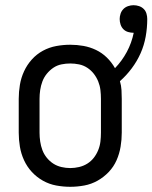

<svg xmlns="http://www.w3.org/2000/svg" viewBox="-20 -710 586 738"><path d="M250 8Q277 8 304 3Q331 -2 355 -15.5Q379 -29 398 -49Q417 -69 428 -94Q439 -119 443.5 -146Q448 -173 448 -200V-330Q448 -347 447 -364Q446 -381 441 -398Q466 -420 486.5 -447.5Q507 -475 520.5 -505.5Q534 -536 540 -569.5Q546 -603 546 -637Q546 -647 543 -657.5Q540 -668 532.5 -675.5Q525 -683 514.5 -686.5Q504 -690 493 -690Q483 -690 472.5 -686.5Q462 -683 454.5 -675.5Q447 -668 443.5 -657.5Q440 -647 440 -637Q440 -626 443.5 -615.5Q447 -605 454.5 -597.5Q462 -590 472.5 -587Q483 -584 493 -584Q493 -584 493.5 -584Q494 -584 494 -584Q486 -545 467.5 -510.5Q449 -476 422 -448Q409 -471 390.5 -489Q372 -507 349 -518Q326 -529 301 -533.5Q276 -538 250 -538Q223 -538 196 -533Q169 -528 145 -515Q121 -502 102.5 -481.5Q84 -461 72.5 -436Q61 -411 56.5 -384Q52 -357 52 -330V-200Q52 -173 56.5 -146Q61 -119 72.5 -94Q84 -69 102.5 -49Q121 -29 145 -15.5Q169 -2 196 3Q223 8 250 8ZM250 -64Q233 -64 216 -68Q199 -72 185 -81Q171 -90 160 -103.5Q149 -117 143 -133Q137 -149 134.5 -166Q132 -183 132 -200V-330Q132 -347 134.5 -364Q137 -381 143 -397Q149 -413 160 -426.5Q171 -440 185 -449.5Q199 -459 216 -462.5Q233 -466 250 -466Q267 -466 284 -462.5Q301 -459 315.5 -449.5Q330 -440 340.5 -426.5Q351 -413 357.5 -397Q364 -381 366 -364Q368 -347 368 -330V-200Q368 -183 366 -166Q364 -149 357.5 -133Q351 -117 340.5 -103.5Q330 -90 315.5 -81Q301 -72 284 -68Q267 -64 250 -64Z"/></svg>

Font: Iosevka SS09
Style: Regular
Weight: 400
Monospace: yes
Designer: Belleve Invis
Foundry: Belleve Invis
Version: Version 5.2.1; ttfautohint (v1.8.3)